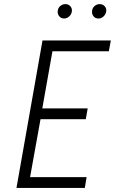

<svg xmlns="http://www.w3.org/2000/svg" viewBox="-20 -924 565 944"><path d="M294.9 -833Q279.8 -833 270.5 -845Q261.2 -856.9 264.2 -873Q266.1 -886.2 277.1 -895Q288.1 -903.8 301.8 -903.8Q316.9 -903.8 326.4 -892.6Q335.9 -881.3 333 -866.2Q330.6 -852.5 319.6 -842.8Q308.6 -833 294.9 -833ZM463.9 -833Q448.2 -833 439.2 -844.7Q430.2 -856.4 433.1 -873Q435.1 -886.2 445.8 -895Q456.5 -903.8 470.2 -903.8Q485.8 -903.8 495.4 -892.6Q504.9 -881.3 502 -866.2Q499 -852.1 488.3 -842.5Q477.5 -833 463.9 -833ZM515.1 -671.9H237.8L188 -391.1H411.1L401.9 -337.9H179.2L127.9 -53.2H405.8L397 0H61L189 -725.1H524.9Z"/></svg>

Font: Stilu Light
Style: Italic
Weight: 300
Italic angle: -10°
Designer: Genilson Lima Santos
Foundry: Genilson Lima Santos
Version: Version 1.200;PS 001.200;hotconv 1.0.88;makeotf.lib2.5.64775